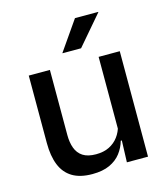

<svg xmlns="http://www.w3.org/2000/svg" viewBox="-105 -767 750 860"><g transform="rotate(-15 270.0 -336.5)"><path d="M154 -489V-187Q154 -152 163.8 -125.8Q173.5 -99.5 196 -85Q218.5 -70.5 256.5 -70.5Q292.5 -70.5 318.2 -83.5Q344 -96.5 360.5 -118.8Q377 -141 383.5 -168.5L399.5 -100.5H378.5Q370 -70 350.5 -44.5Q331 -19 298.5 -4Q266 11 218 11Q161 11 125.2 -10.8Q89.5 -32.5 72.8 -74.2Q56 -116 56 -176V-489ZM478 -489V0H380L384 -114.5L380 -120.5V-489ZM322.5 -684H430.5V-682.5L314 -546.5H228V-548Z"/></g></svg>

Font: Anek Gujarati Medium
Style: Regular
Weight: 500
Designer: Mrunmayee Ghaisas (Gujarati), Yesha Goshar (Latin)
Foundry: Ek Type
Version: Version 1.003